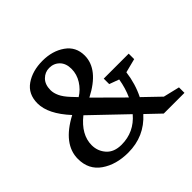

<svg xmlns="http://www.w3.org/2000/svg" viewBox="-174 -908 1115 1115"><g transform="rotate(-45 383.5 -350.0)"><path d="M51 -166Q51 -287 208 -370Q113 -473 113 -560Q113 -637 169.5 -676Q226 -715 309 -715Q390 -715 447 -675Q504 -635 504 -563Q504 -450 350 -371L513 -209Q537 -262 547 -323L487 -345V-390H692V-345L606 -323Q595 -238 559 -166L660 -69L760 -45V0H590L504 -82Q417 15 284 15Q185 15 118 -31.5Q51 -78 51 -166ZM164 -166Q164 -117 196 -81Q228 -45 289 -45Q392 -45 460 -125L253 -323Q164 -252 164 -166ZM221 -561Q221 -537 233.5 -510Q246 -483 276 -451Q306 -419 308 -417Q346 -440 370.5 -479Q395 -518 395 -562Q395 -607 370 -632.5Q345 -658 307 -658Q272 -658 246.5 -632.5Q221 -607 221 -561Z"/></g></svg>

Font: Volkhov
Style: Regular
Weight: 400
Designer: Cyreal (www.cyreal.org)
Foundry: Cyreal (www.cyreal.org)
Version: Version 1.010